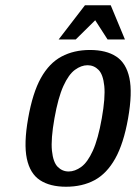

<svg xmlns="http://www.w3.org/2000/svg" viewBox="-20 -700 517 730"><path d="M231 10Q170 10 132 -15Q94 -40 82 -97Q70 -154 87 -250Q104 -347 135.5 -403.5Q167 -460 214 -485Q261 -510 322 -510Q384 -510 422 -485Q460 -460 472 -403.5Q484 -347 467 -250Q450 -154 418 -97Q386 -40 339.5 -15Q293 10 231 10ZM241 -48Q265 -48 289 -65.5Q313 -83 333 -127Q353 -171 367 -250Q381 -329 376.5 -373Q372 -417 354.5 -434.5Q337 -452 313 -452Q289 -452 265 -434.5Q241 -417 221 -373Q201 -329 187 -250Q173 -171 177.5 -127Q182 -83 199.5 -65.5Q217 -48 241 -48ZM203 -550 303 -680H401L455 -550H389L342 -623L268 -550Z"/></svg>

Font: Cuprum Medium
Style: Italic
Weight: 500
Italic angle: -10°
Version: Version 3.000